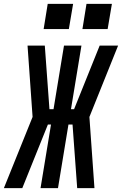

<svg xmlns="http://www.w3.org/2000/svg" viewBox="-60 -970 629 990"><path d="M55 0H-40L108 -367L82 -735H171L195 -407H216L270 -735H360L306 -407H322L454 -735H549L401 -367L427 0H338L314 -328H293L239 0H149L203 -328H187ZM495 -820H365L386 -950H517ZM295 -820H165L186 -950H317Z"/></svg>

Font: Iosevka SS04 Semibold Oblique
Style: Regular
Weight: 600
Italic angle: -9°
Monospace: yes
Designer: Belleve Invis
Foundry: Belleve Invis
Version: Version 19.0.0; ttfautohint (v1.8.4)